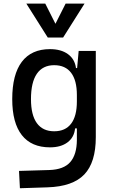

<svg xmlns="http://www.w3.org/2000/svg" viewBox="-20 -796 626 1050"><path d="M88.9 233.4 84 138.7 250 133.8Q328.6 131.3 364.3 90.3Q399.9 49.3 400.4 -30.3V-408.2L410.2 -517.6H503.9V-45.9Q503.9 92.3 440.9 158.2Q377.9 224.1 240.2 228.5ZM253.4 9.8Q151.9 9.8 99.4 -57.1Q46.9 -124 46.9 -253.9Q46.9 -388.7 99.4 -458Q151.9 -527.3 253.4 -527.3Q314 -527.3 351.6 -500Q389.2 -472.7 395.5 -423.8H435.5L400.4 -276.4Q400.4 -356.4 368.9 -397.9Q337.4 -439.5 276.4 -439.5Q213.9 -439.5 181.6 -392.6Q149.4 -345.7 149.4 -253.9Q149.4 -167 181.6 -122.6Q213.9 -78.1 276.4 -78.1Q337.4 -78.1 368.9 -119.6Q400.4 -161.1 400.4 -241.2L435.5 -93.8H390.6Q385.7 -44.9 349.4 -17.6Q313 9.8 253.4 9.8ZM241.2 -590.8 124 -776.4H227.5L288.1 -656.2H278.3L338.9 -776.4H442.4L325.2 -590.8Z"/></svg>

Font: Cascadia Mono PL
Style: Regular
Weight: 400
Monospace: yes
Designer: Aaron Bell
Foundry: Saja Typeworks
Version: Version 2102.003